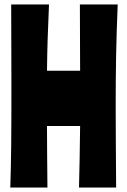

<svg xmlns="http://www.w3.org/2000/svg" viewBox="-20 -838 569 858"><path d="M337 -818C337 -715 338 -644 338 -522H190C191 -618 194 -708 199 -818H30C30 -694 31 -627 31 -445C31 -239 30 -117 26 0H192C191 -108 190 -197 190 -275H338C337 -164 335 -80 333 0H499C498 -149 497 -262 497 -360C497 -528 499 -649 506 -818Z"/></svg>

Font: Ranchers
Style: Regular
Weight: 400
Designer: Pablo Impallari, Brenda Gallo
Foundry: Pablo Impallari, Brenda Gallo
Version: Version 1.000